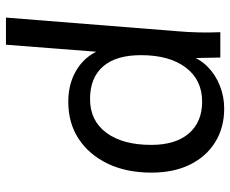

<svg xmlns="http://www.w3.org/2000/svg" viewBox="-84 -472 772 644"><g transform="rotate(90 302.0 -150.0)"><path d="M39 216 85 -362Q91 -432 88 -503H173L175 -400L165 -398Q178 -435 204.5 -461Q231 -487 267.5 -501.5Q304 -516 344 -516Q408 -516 456.5 -486Q505 -456 532 -401.5Q559 -347 559 -272Q559 -188 529 -125.5Q499 -63 446 -28Q393 7 321 7Q256 7 208 -25Q160 -57 143 -114L157 -132L130 216ZM312 -66Q385 -66 425.5 -121Q466 -176 466 -271Q466 -353 427.5 -397.5Q389 -442 321 -442Q248 -442 206.5 -387Q165 -332 165 -237Q165 -153 203 -109.5Q241 -66 312 -66Z"/></g></svg>

Font: Muli Medium
Style: Italic
Weight: 500
Italic angle: -4.541°
Designer: Vernon Adams
Foundry: Vernon Adams
Version: Version 2.100; ttfautohint (v1.8.1.43-b0c9)